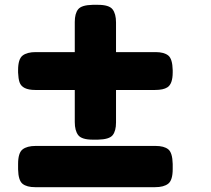

<svg xmlns="http://www.w3.org/2000/svg" viewBox="-20 -750 873 796"><path d="M55 -449V-459Q55 -505 73.5 -519.5Q92 -534 128 -534H290V-659Q290 -694 304 -711.5Q318 -729 364 -730H386Q432 -730 446.5 -711.5Q461 -693 461 -657V-534H625Q660 -534 677.5 -520Q695 -506 696 -459V-450Q696 -402 674 -388Q657 -377 623 -377H461V-242Q461 -207 447 -189.5Q433 -172 386 -171H365Q319 -171 304.5 -189.5Q290 -208 290 -244V-377H126Q72 -377 61 -409Q56 -424 55 -449ZM696 -70V-49Q696 -3 677.5 11.5Q659 26 623 26H126Q91 26 73.5 12Q56 -2 55 -48V-70Q55 -116 73.5 -130.5Q92 -145 128 -145H625Q660 -145 677.5 -131Q695 -117 696 -70Z"/></svg>

Font: Chango
Style: Regular
Weight: 400
Designer: Manuel Lupez
Foundry: Fontstage
Version: Version 1.001